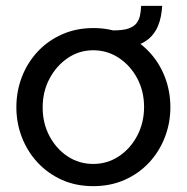

<svg xmlns="http://www.w3.org/2000/svg" viewBox="-20 -627 639 657"><path d="M36 -260Q36 -315 55 -364Q74 -413 109 -450.5Q144 -488 192.5 -509.5Q241 -531 300 -531Q358 -531 406 -509.5Q454 -488 489.5 -450.5Q525 -413 544 -364Q563 -315 563 -260Q563 -206 544 -157Q525 -108 490 -70.5Q455 -33 406.5 -11.5Q358 10 299 10Q240 10 192 -11.5Q144 -33 109 -70.5Q74 -108 55 -157Q36 -206 36 -260ZM299 -66Q347 -66 386.5 -92Q426 -118 449.5 -162.5Q473 -207 473 -261Q473 -315 449.5 -359Q426 -403 386.5 -429Q347 -455 299 -455Q251 -455 212 -428.5Q173 -402 149.5 -358Q126 -314 126 -259Q126 -205 149.5 -161Q173 -117 212 -91.5Q251 -66 299 -66ZM366 -523Q401 -523 418.5 -529Q436 -535 446 -546Q456 -559 459 -573.5Q462 -588 463 -607H535Q534 -589 530.5 -571Q527 -553 520 -536.5Q513 -520 500 -505Q487 -490 466.5 -479.5Q446 -469 420 -464Q394 -459 364 -459Z"/></svg>

Font: YasnoRaleway Medium
Style: Regular
Weight: 500
Designer: Matt McInerney, Pablo Impallari, Rodrigo Fuenzalida
Foundry: Matt McInerney, Pablo Impallari, Rodrigo Fuenzalida
Version: Version 4.026